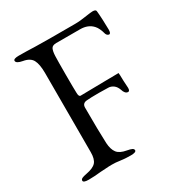

<svg xmlns="http://www.w3.org/2000/svg" viewBox="-159 -771 831 887"><g transform="rotate(-30 256.0 -327.5)"><path d="M30 -6Q30 -13 38 -17Q46 -21 63 -24Q101 -31 115.5 -47.5Q130 -64 130 -100V-522Q130 -570 117.5 -593Q105 -616 69 -622Q36 -628 36 -642Q36 -653 65 -653Q102 -653 154 -651L237 -650H363Q391 -650 427 -656Q453 -660 462 -660Q479 -660 480 -651Q482 -636 483.5 -602Q485 -568 485 -550Q485 -529 476 -529Q471 -529 467 -532.5Q463 -536 461 -541Q452 -575 438 -590Q414 -617 371 -617H244Q223 -617 217 -604.5Q211 -592 210 -567Q209 -542 209 -467Q209 -396 210 -372Q210 -350 220 -350L346 -352L424 -353L425 -340Q425 -316 428 -272Q428 -255 419 -255Q410 -255 404 -262.5Q398 -270 396 -278Q389 -299 376 -308.5Q363 -318 349 -318L299 -319Q255 -319 234 -317Q210 -315 210 -292Q210 -167 213 -101Q215 -67 229 -48.5Q243 -30 279 -24Q296 -21 304 -17Q312 -13 312 -6Q312 5 283 5Q251 5 225 1Q207 -2 185 -2Q168 -2 150.5 -0.5Q133 1 125 1Q87 5 59 5Q30 5 30 -6Z"/></g></svg>

Font: EB Garamond
Style: Regular
Weight: 400
Designer: Georg Duffner and Octavio Pardo
Foundry: Georg Duffner
Version: Version 1.000; ttfautohint (v1.6)